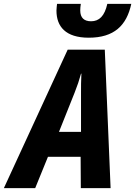

<svg xmlns="http://www.w3.org/2000/svg" viewBox="-78 -973 699 993"><path d="M381 -778C512 -778 577 -841 601 -953H477C463 -890 435 -863 393 -863C357 -863 337 -881 337 -919C337 -929 338 -941 340 -953H217C216 -942 214 -928 214 -918C214 -836 261 -778 381 -778ZM227 -291 308 -494C322 -529 332 -559 341 -592H343C341 -557 341 -524 341 -490V-291ZM-58 0H104L170 -162H339L340 0H494L464 -716H272Z"/></svg>

Font: Noto Sans Display SemiCondensed Extra
Style: Italic
Weight: 800
Width: 4
Italic angle: -12°
Designer: Monotype Design Team
Foundry: Monotype Imaging Inc.
Version: Version 1.900